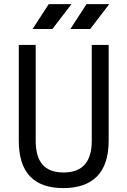

<svg xmlns="http://www.w3.org/2000/svg" viewBox="-20 -914 626 943"><path d="M291 9.8Q72.3 9.8 72.3 -222.7V-693.4H155.3V-222.7Q155.3 -145 188.5 -106Q221.7 -66.9 293 -66.9Q430.7 -66.9 430.7 -222.7V-693.4H513.7V-222.7Q513.7 -106.4 457 -48.3Q400.4 9.8 291 9.8ZM140.1 -771.5 219.2 -893.6H331.1L237.3 -771.5ZM325.7 -771.5 404.8 -893.6H516.6L422.9 -771.5Z"/></svg>

Font: Cascadia Code PL SemiLight
Style: Regular
Weight: 350
Monospace: yes
Designer: Aaron Bell
Foundry: Saja Typeworks
Version: Version 2404.023; ttfautohint (v1.8.4)